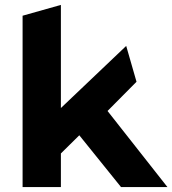

<svg xmlns="http://www.w3.org/2000/svg" viewBox="-20 -762 702 782"><path d="M228 0V-137L303 -211L473 0H662L418 -310L536 -429L494 -575L228 -322V-742L72 -698V0Z"/></svg>

Font: Talent SemiBold
Style: Bold
Weight: 700
Designer: Mike Powis
Version: Version 1.001;hotconv 1.0.109;makeotfexe 2.5.65596